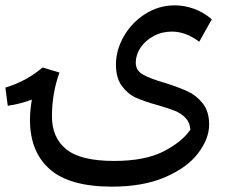

<svg xmlns="http://www.w3.org/2000/svg" viewBox="-27 -593 866 717"><path d="M587 -284Q641 -267 673.5 -252Q706 -237 730 -207Q754 -177 754 -128Q754 -75 713 -21Q672 33 590 68.5Q508 104 391 104Q233 104 159 39Q85 -26 85 -145Q85 -181 92 -221Q46 -204 2 -198L-7 -266Q71 -289 132 -341L195 -322Q167 -245 167 -158Q167 -79 220.5 -35.5Q274 8 399 8Q514 8 583.5 -27.5Q653 -63 684 -109Q682 -136 665.5 -153Q649 -170 626.5 -179Q604 -188 563 -200Q512 -214 481 -228Q450 -242 428 -272Q406 -302 406 -352Q406 -406 435.5 -457.5Q465 -509 515.5 -541Q566 -573 626 -573Q661 -573 696.5 -560.5Q732 -548 764 -521L717 -437Q667 -475 615 -475Q577 -475 546 -458Q515 -441 497.5 -414.5Q480 -388 480 -359Q480 -330 506 -315Q532 -300 587 -284Z"/></svg>

Font: FiraGO
Style: Italic
Weight: 400
Italic angle: -8°
Designer: bBox Type GmbH
Foundry: bBox Type GmbH
Version: Version 1.001